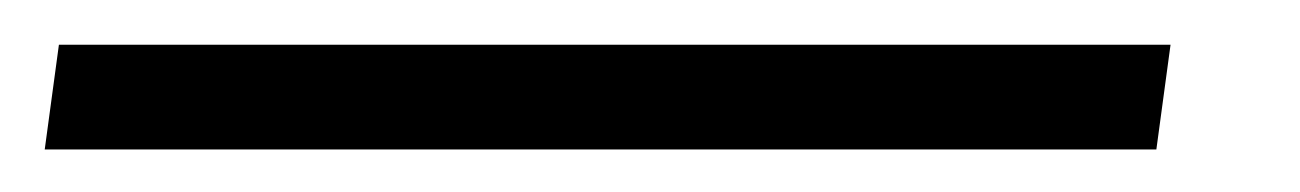

<svg xmlns="http://www.w3.org/2000/svg" viewBox="-76 24 596 88"><path d="M460.5 44.5 454 92.5H-55.5L-49 44.5Z"/></svg>

Font: Merriweather 72pt
Style: Bold Italic
Weight: 700
Italic angle: -7.8°
Version: Version 2.101